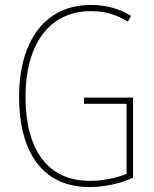

<svg xmlns="http://www.w3.org/2000/svg" viewBox="-20 -796 620 775"><path d="M319 -402V-377H491V-94C450 -78 397 -66 342 -66C170 -66 83 -195 83 -406C83 -606 171 -751 347 -751C395 -751 444 -741 496 -709L509 -732C456 -764 403 -776 347 -776C156 -776 57 -623 57 -405C57 -187 148 -41 341 -41C397 -41 463 -53 517 -79V-402Z"/></svg>

Font: Noto Sans Tamil UI Condensed Thin
Style: Regular
Weight: 100
Width: 3
Designer: Jelle Bosma - Monotype Design Team
Foundry: Monotype Imaging Inc.
Version: Version 2.004